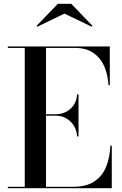

<svg xmlns="http://www.w3.org/2000/svg" viewBox="-20 -996 644 1016"><path d="M21.5 0V-7.5H111V-742.5H21.5V-750H561V-545H554Q551.5 -598.5 532.2 -643.5Q513 -688.5 474.5 -715.5Q436 -742.5 377.5 -742.5H223.5V-7.5H367.5Q436 -7.5 478.5 -35.5Q521 -63.5 541.2 -112.5Q561.5 -161.5 564 -225H571.5V0ZM388 -274Q386 -307.5 370 -332.2Q354 -357 329.2 -370.5Q304.5 -384 276 -384H187.5V-391.5H276Q304.5 -391.5 329.2 -404Q354 -416.5 370 -440Q386 -463.5 388 -497H395.5V-274ZM177 -854.5 173.5 -859 286 -976H357L469.5 -859L466 -854.5L321 -924Z"/></svg>

Font: BodoniModa_28ptMedium
Style: Regular
Weight: 500
Designer: Owen Earl
Foundry: indestructible type
Version: Version 2.004